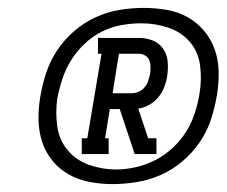

<svg xmlns="http://www.w3.org/2000/svg" viewBox="-20 -918 574 486"><path d="M187 -528V-568H201L237 -782H228V-822H331Q350 -822 366.5 -815.5Q383 -809 393 -794.5Q403 -780 404.5 -761.5Q406 -743 403 -724Q401 -711 395.5 -697Q390 -683 380.5 -671.5Q371 -660 357.5 -652.5Q344 -645 330 -643L355 -568H376V-528H321L283 -642H258L246 -568H255V-528ZM265 -682H313Q322 -682 330.5 -685.5Q339 -689 345.5 -696.5Q352 -704 355 -713Q358 -722 360 -731Q361 -739 361 -748Q361 -757 358 -765Q355 -773 347.5 -777.5Q340 -782 331 -782H281ZM264 -452Q235 -452 206.5 -457.5Q178 -463 154 -476.5Q130 -490 112.5 -511.5Q95 -533 86.5 -559.5Q78 -586 77.5 -615Q77 -644 82 -673Q87 -704 97 -734Q107 -764 125 -791Q143 -818 168 -839.5Q193 -861 222.5 -874.5Q252 -888 283 -893Q314 -898 344 -898Q373 -898 402 -893Q431 -888 455 -874.5Q479 -861 497 -839.5Q515 -818 524 -791.5Q533 -765 533.5 -735.5Q534 -706 529 -677Q524 -646 514 -615.5Q504 -585 485.5 -558Q467 -531 441.5 -509.5Q416 -488 386.5 -475Q357 -462 325.5 -457Q294 -452 264 -452ZM274 -489Q299 -489 324.5 -495Q350 -501 373.5 -513Q397 -525 417 -543.5Q437 -562 451 -584.5Q465 -607 473 -631.5Q481 -656 485 -681Q491 -717 486.5 -752Q482 -787 460.5 -812Q439 -837 406 -848Q373 -859 338 -859Q313 -859 287.5 -854.5Q262 -850 238 -838Q214 -826 194 -807Q174 -788 160 -765.5Q146 -743 138 -718.5Q130 -694 125 -669Q120 -633 125 -598Q130 -563 151.5 -537.5Q173 -512 206 -500.5Q239 -489 274 -489Z"/></svg>

Font: Iosevka Slab Oblique
Style: Regular
Weight: 400
Italic angle: -9°
Monospace: yes
Designer: Belleve Invis
Foundry: Belleve Invis
Version: Version 11.1.1; ttfautohint (v1.8.3)